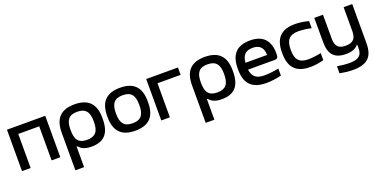

<svg xmlns="http://www.w3.org/2000/svg" viewBox="-20 -1241 4294 2178"><g transform="rotate(-20 2127.5 -151.5)"><path d="M53 0H157V-411H410V0H515V-500H53Z M1116 -244V-256C1116 -427 1035 -509 869 -509C705 -509 625 -427 625 -256V198H730V-51H737C769 -16 808 9 891 9C1042 9 1116 -70 1116 -244ZM730 -247V-253C730 -370 770 -419 869 -419C969 -419 1011 -370 1011 -253V-247C1011 -130 969 -81 869 -81C770 -81 730 -130 730 -247Z M1174 -256V-244C1174 -73 1255 9 1419 9C1585 9 1664 -73 1664 -244V-256C1664 -427 1585 -509 1419 -509C1255 -509 1174 -427 1174 -256ZM1278 -247V-253C1278 -370 1320 -419 1419 -419C1519 -419 1560 -370 1560 -253V-247C1560 -130 1519 -81 1419 -81C1320 -81 1278 -130 1278 -247Z M1734 0H1838V-411H2117V-500H1734Z M2689 -244V-256C2689 -427 2608 -509 2442 -509C2278 -509 2198 -427 2198 -256V198H2303V-51H2310C2342 -16 2381 9 2464 9C2615 9 2689 -70 2689 -244ZM2303 -247V-253C2303 -370 2343 -419 2442 -419C2542 -419 2584 -370 2584 -253V-247C2584 -130 2542 -81 2442 -81C2343 -81 2303 -130 2303 -247Z M3221 -270C3221 -422 3146 -509 2989 -509C2829 -509 2750 -427 2750 -256V-244C2750 -71 2831 9 3004 9C3056 9 3119 1 3183 -14V-99C3139 -89 3061 -80 3013 -80C2914 -80 2867 -116 2856 -205H3177C3213 -205 3221 -218 3221 -270ZM2855 -288C2863 -380 2903 -420 2989 -420C3075 -420 3115 -373 3116 -288Z M3284 -256V-244C3284 -72 3365 9 3532 9C3583 9 3638 1 3695 -14V-100C3650 -89 3583 -81 3541 -81C3434 -81 3388 -129 3388 -247V-253C3388 -371 3434 -419 3541 -419C3583 -419 3650 -411 3695 -400V-486C3638 -501 3583 -509 3532 -509C3365 -509 3284 -428 3284 -256Z M4221 -30V-500H4117V-211C4117 -120 4080 -81 3991 -81C3905 -81 3868 -120 3868 -211V-500H3763V-207C3763 -58 3825 9 3964 9C4036 9 4081 -10 4111 -47H4117V-4C4117 79 4078 118 3965 118C3920 118 3862 112 3817 104V189C3874 200 3924 206 3974 206C4155 206 4221 132 4221 -30Z"/></g></svg>

Font: LT Wave Text Medium
Style: Regular
Weight: 500
Designer: Daniel Lyons
Version: Version 2.5 (Glyphs App)